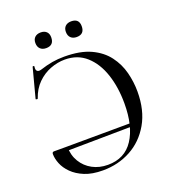

<svg xmlns="http://www.w3.org/2000/svg" viewBox="-146 -913 931 1035"><g transform="rotate(-20 320.0 -395.0)"><path d="M268 12Q206 12 163.5 -5.5Q121 -23 94 -50Q67 -77 55 -107Q43 -137 43 -163Q43 -175 54 -175H130Q130 -125 153 -87Q176 -49 215 -28Q254 -7 303 -7Q400 -7 449.5 -82.5Q499 -158 499 -288Q499 -381 474 -456Q449 -531 399.5 -575.5Q350 -620 277 -620Q235 -620 193.5 -604Q152 -588 119 -555.5Q86 -523 69 -473Q68 -469 62 -470.5Q56 -472 57 -474L101 -641Q102 -646 107 -645Q112 -644 111 -640Q108 -622 115.5 -615Q123 -608 138 -612Q178 -625 210.5 -630.5Q243 -636 280 -636Q371 -636 430.5 -608.5Q490 -581 524.5 -535Q559 -489 573 -434Q587 -379 587 -324Q587 -217 543.5 -141.5Q500 -66 427.5 -27Q355 12 268 12ZM523 -177 524 -158 119 -153V-175ZM205 -712Q184 -712 171.5 -724Q159 -736 159 -758Q159 -779 171.5 -790.5Q184 -802 205 -802Q226 -802 238 -790.5Q250 -779 250 -758Q250 -712 205 -712ZM380 -712Q359 -712 346.5 -724Q334 -736 334 -758Q334 -779 346.5 -790.5Q359 -802 380 -802Q425 -802 425 -758Q425 -712 380 -712Z"/></g></svg>

Font: Cormorant Medium
Style: Regular
Weight: 500
Designer: Christian Thalmann (Catharsis Fonts)
Foundry: Catharsis Fonts
Version: Version 4.000